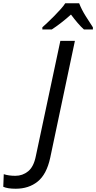

<svg xmlns="http://www.w3.org/2000/svg" viewBox="-176 -964 588 1174"><path d="M-80 190Q-130 190 -156 178L-153 101Q-138 106 -120 108.5Q-102 111 -82 111Q-38 111 -4 83.5Q30 56 43 -9L193 -714H282L131 1Q109 102 54.5 146Q0 190 -80 190ZM83 -797Q95 -808 115 -826.5Q135 -845 155.5 -866Q176 -887 194.5 -907.5Q213 -928 223 -944H308Q323 -905 348 -865.5Q373 -826 392 -797V-784H337Q319 -800 298.5 -824Q278 -848 258 -875Q228 -848 197.5 -824.5Q167 -801 141 -784H83Z"/></svg>

Font: BC Sans
Style: Italic
Weight: 400
Italic angle: -12°
Designer: Monotype Design Team
Designer: Province of B.C.
Foundry: Monotype Imaging Inc.
Version: Version 2.000;GOOG;noto-source:20170915:90ef993387c0